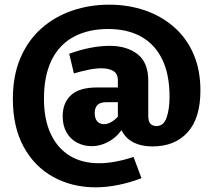

<svg xmlns="http://www.w3.org/2000/svg" viewBox="-20 -687 905 821"><path d="M389 114Q288 114 207.5 69.5Q127 25 81 -59.5Q35 -144 35 -264Q35 -364 67.5 -439.5Q100 -515 157 -565.5Q214 -616 288.5 -641.5Q363 -667 446 -667Q529 -667 600 -642.5Q671 -618 724.5 -571Q778 -524 807.5 -456Q837 -388 837 -300Q837 -182 782.5 -121.5Q728 -61 633 -61Q578 -61 542 -83Q506 -105 490 -153L514 -154Q490 -109 451.5 -85.5Q413 -62 372 -62Q339 -62 310.5 -76.5Q282 -91 265 -120Q248 -149 248 -190Q248 -247 283.5 -280Q319 -313 395 -313H498L484 -294V-343Q484 -372 464.5 -383.5Q445 -395 414 -395Q388 -395 357 -388.5Q326 -382 296 -373L276 -457Q322 -474 366 -482.5Q410 -491 449 -491Q522 -491 568 -455.5Q614 -420 614 -341V-192Q614 -167 623.5 -157.5Q633 -148 649 -148Q680 -148 692.5 -184.5Q705 -221 705 -273Q705 -370 673 -434.5Q641 -499 582.5 -531Q524 -563 442 -563Q358 -563 296 -530Q234 -497 201 -430.5Q168 -364 168 -265Q168 -177 196.5 -115.5Q225 -54 277.5 -21.5Q330 11 404 11Q437 11 474.5 4Q512 -3 551 -16L585 75Q535 94 485 104Q435 114 389 114ZM424 -156Q442 -156 460.5 -168Q479 -180 495 -201L484 -166V-270L498 -250H436Q408 -250 396.5 -238Q385 -226 385 -204Q385 -180 396 -168Q407 -156 424 -156Z"/></svg>

Font: Bitter Thin ExtraBold
Style: Regular
Weight: 800
Version: Version 3.020